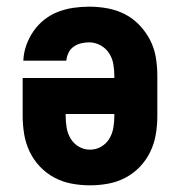

<svg xmlns="http://www.w3.org/2000/svg" viewBox="-20 -548 540 576"><path d="M250 8Q223 8 195.5 3Q168 -2 143.5 -15Q119 -28 100 -48Q81 -68 69 -93Q57 -118 52.5 -145.5Q48 -173 48 -200V-314H323V-320Q323 -338 320 -355.5Q317 -373 307.5 -388Q298 -403 281.5 -412Q265 -421 248 -421Q235 -421 223 -418Q211 -415 201 -408Q191 -401 185.5 -389.5Q180 -378 179 -366H50Q51 -390 59 -412.5Q67 -435 80.5 -454.5Q94 -474 113 -489Q132 -504 154 -512.5Q176 -521 200 -524.5Q224 -528 248 -528Q275 -528 302.5 -523Q330 -518 354.5 -505.5Q379 -493 398.5 -472.5Q418 -452 430.5 -427.5Q443 -403 447.5 -375.5Q452 -348 452 -320V-200Q452 -173 447.5 -145.5Q443 -118 431 -93Q419 -68 400 -48Q381 -28 356.5 -15Q332 -2 304.5 3Q277 8 250 8ZM250 -99Q268 -99 283.5 -108Q299 -117 308 -132Q317 -147 320 -164.5Q323 -182 323 -200V-206H177V-200Q177 -182 180 -164.5Q183 -147 192 -132Q201 -117 216.5 -108Q232 -99 250 -99Z"/></svg>

Font: Iosevka SS04 Heavy
Style: Regular
Weight: 900
Monospace: yes
Designer: Belleve Invis
Foundry: Belleve Invis
Version: Version 19.0.0; ttfautohint (v1.8.4)